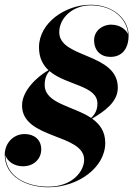

<svg xmlns="http://www.w3.org/2000/svg" viewBox="-24 -780 562 810"><path d="M420 -177C420 -225.5 397 -256.5 364.5 -279.5C414.5 -309.5 473 -348 473 -410C473 -558 226 -533 226 -644C226 -706 285 -757.5 358 -757.5C459.5 -757.5 512 -694.5 516.5 -636C509.5 -651 486 -676 445 -676C405.5 -676 373 -648 373 -611C373 -565 402 -540 442 -540C487 -540 518.5 -570 518.5 -631C518.5 -697 456 -760 358 -760C253 -760 140.5 -684.5 140.5 -580.5C140.5 -536.5 156.5 -506.5 180.5 -484C132 -456 69 -397.5 69 -335C69 -192 331 -217 331 -106C331 -59 283 7.5 180 7.5C93 7.5 1.5 -31 -1.5 -125.5C7.5 -98 37 -78.5 73 -78.5C117 -78.5 150 -108 150 -150C150 -191 120 -214.5 80 -214.5C30 -214.5 -4 -173.5 -4 -127.5C-4 -31.5 92 10 180 10C305 10 420 -73 420 -177ZM164.5 -422C164.5 -450 173.5 -468 185 -480C256 -419.5 387 -420 387 -343C387 -316.5 377 -298 360.5 -282.5C285 -333 164.5 -342.5 164.5 -422Z"/></svg>

Font: Bodoni* 96pt
Style: Bold Italic
Weight: 700
Italic angle: -13°
Version: Version 2.3